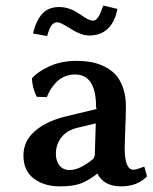

<svg xmlns="http://www.w3.org/2000/svg" viewBox="-20 -658 547 688"><path d="M323.2 -215.8 257.8 -200.2Q218.3 -190.4 199.2 -164.8Q180.2 -139.2 180.2 -106.9Q180.2 -82.5 192.6 -65.7Q205.1 -48.8 230 -48.8Q265.1 -48.8 312 -86.9Q319.8 -92.8 319.8 -107.9ZM414.1 9.8Q351.6 9.8 329.1 -36.1Q295.9 -9.8 267.8 0Q239.7 9.8 194.8 9.8Q137.7 9.8 100.8 -18.3Q64 -46.4 64 -101.1Q64 -152.8 106 -189Q147.9 -225.1 221.2 -242.2L329.1 -268.1H327.1Q324.2 -268.1 324.2 -274.9Q324.2 -391.1 249 -391.1Q228 -391.1 210.2 -383.1Q192.4 -375 180.2 -361.8Q168 -348.6 160.4 -335.9Q152.8 -323.2 147.9 -310.1L111.8 -311Q96.2 -341.8 94.2 -377Q115.2 -401.4 157.5 -420.7Q199.7 -439.9 254.9 -439.9Q281.2 -439.9 304.4 -436Q327.6 -432.1 351.6 -420.9Q375.5 -409.7 392.6 -392.1Q409.7 -374.5 420.4 -344.7Q431.2 -314.9 431.2 -275.9Q431.2 -252.9 430.2 -231Q429.7 -214.4 428.2 -175.8Q426.8 -137.2 426.8 -127.9Q426.8 -49.8 458 -49.8Q467.8 -49.8 497.1 -61L506.8 -25.9Q472.2 9.8 414.1 9.8ZM313 -584Q323.2 -584 331.1 -595.2Q338.9 -606.4 350.1 -638.2L400.9 -626Q381.3 -530.8 299.8 -530.8Q270 -530.8 230 -557.1Q227.1 -558.6 220.2 -562.7Q213.4 -566.9 209.7 -568.8Q206.1 -570.8 200.9 -573.5Q195.8 -576.2 192.1 -577.1Q188.5 -578.1 185.1 -578.1Q172.4 -578.1 164.1 -566.2Q155.8 -554.2 148.9 -528.8L98.1 -538.1Q109.9 -585.9 132.1 -609.4Q154.3 -632.8 191.9 -632.8Q209 -632.8 224.6 -627.9Q240.2 -623 248.5 -618.2Q256.8 -613.3 271 -604Q297.9 -584 313 -584Z"/></svg>

Font: Linear Smooth
Style: Bold
Weight: 700
Designer: Philipp H. Poll, Flanker
Foundry: Philipp H. Poll, reworked by Flanker
Version: Version 1.061 | FøM Fix